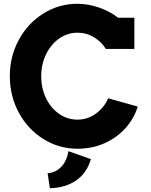

<svg xmlns="http://www.w3.org/2000/svg" viewBox="-20 -774 799 1016"><path d="M709 -210Q689 -146 643.5 -95.5Q598 -45 533 -16Q468 13 390 13Q292 13 209.5 -38.5Q127 -90 79.5 -178Q32 -266 32 -371Q32 -475 79.5 -563Q127 -651 209.5 -702.5Q292 -754 390 -754Q447 -754 505.5 -733.5Q564 -713 605 -680H691V-515H540Q518 -552 478 -576.5Q438 -601 390 -601Q337 -601 293 -570Q249 -539 223.5 -486Q198 -433 198 -371Q198 -308 223 -255.5Q248 -203 292 -172Q336 -141 390 -141Q445 -141 489 -174Q533 -207 552 -254ZM232 143Q273 140 303 110Q333 80 342 26L461 68Q439 143 382 181.5Q325 220 244 222Z"/></svg>

Font: Arvo
Style: Bold
Weight: 700
Designer: Anton Koovit (Cyrillic Expansion: Cyreal)
Foundry: Anton Koovit, Yassin Baggar
Version: Version 3.000